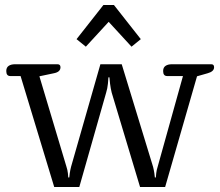

<svg xmlns="http://www.w3.org/2000/svg" viewBox="-20 -745 878 765"><path d="M285 -589 392 -725H434L541 -589L504 -559L413 -658L322 -559ZM62 -442H21Q5 -442 5 -462Q5 -476 14.5 -482.5Q24 -489 40 -489H209Q221 -489 221 -477Q221 -458 194 -453L137 -441L245 -80Q249 -68 250.5 -55Q252 -42 252 -38H256Q256 -42 258 -55Q260 -68 263 -80L380 -489H465L590 -80Q593 -68 595 -55Q597 -42 597 -38H601Q601 -42 602.5 -55Q604 -68 608 -80L709 -442H646Q630 -442 630 -462Q630 -476 639.5 -482.5Q649 -489 665 -489H822Q833 -489 833 -477Q833 -460 807 -453L765 -441L638 0H538L425 -376Q421 -392 418.5 -411.5Q416 -431 416 -437H412Q412 -431 410 -411.5Q408 -392 403 -376L296 0H196Z"/></svg>

Font: Maitree
Style: Regular
Weight: 400
Designer: CadsonDemak Team
Foundry: CadsonDemak
Version: Version 1.000